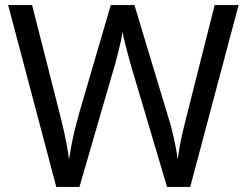

<svg xmlns="http://www.w3.org/2000/svg" viewBox="-20 -734 970 754"><path d="M917 -714 727 0H636L497 -468Q491 -489 485 -511Q479 -533 474 -553Q469 -573 465.5 -587.5Q462 -602 461 -609Q460 -602 457.5 -587.5Q455 -573 450 -553Q445 -533 439.5 -510.5Q434 -488 427 -465L292 0H201L12 -714H106L217 -278Q225 -247 231.5 -217.5Q238 -188 243 -160.5Q248 -133 251 -108Q255 -134 260.5 -163.5Q266 -193 273.5 -223Q281 -253 289 -283L415 -714H508L639 -280Q649 -249 656.5 -218Q664 -187 669.5 -159Q675 -131 678 -108Q681 -133 686 -160.5Q691 -188 698 -218Q705 -248 713 -279L823 -714Z"/></svg>

Font: Noto Sans Ol Chiki
Style: Regular
Weight: 400
Designer: Monotype Design Team, Lewis McGuffie
Foundry: Monotype Imaging Inc.
Version: Version 2.003